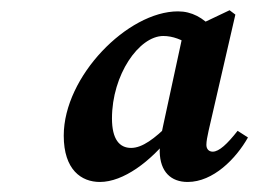

<svg xmlns="http://www.w3.org/2000/svg" viewBox="-20 -757 504 375"><path d="M175.1 -401.6C220.9 -401.6 274.2 -441.4 314.4 -493L309.8 -513.9C282.4 -486.9 258.3 -468.1 236.1 -468.1C213.5 -468.1 198.7 -484.7 198.7 -525.7C198.7 -611 251.5 -686.7 299 -686.7C317.7 -686.7 335.6 -679.3 351.9 -668.7L395.6 -701.4C376.6 -722.3 354.7 -734.8 327.6 -734.8C229.7 -734.8 104.5 -608.1 104.5 -492.1C104.5 -425.3 138.9 -401.6 175.1 -401.6ZM346.5 -401.6C396.4 -401.6 440.9 -447 464.3 -488.5L444.1 -501.5C424 -475.9 407.9 -460.8 395.5 -460.8C388 -460.8 383.1 -465.8 383.1 -474.1C383.1 -481.1 384.9 -490.2 387.4 -501.6L439.7 -728.5L428.4 -737L338.1 -694.1L298.7 -511.9C294.4 -492.7 291.9 -476.9 291.9 -461.1C292.7 -420.9 314.4 -401.6 346.5 -401.6Z"/></svg>

Font: Source Serif Variable
Style: Italic
Weight: 389
Italic angle: -12°
Designer: Frank Grießhammer
Foundry: Adobe Systems Incorporated
Version: Version 3.001;hotconv 1.0.111;makeotfexe 2.5.65597